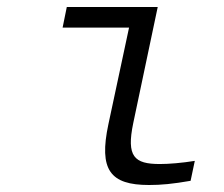

<svg xmlns="http://www.w3.org/2000/svg" viewBox="-20 -520 640 549"><path d="M437 -51C364 -51 341 -72 361 -168L431 -500H171L159 -441H349L290 -165C262 -34 295 9 406 9C441 9 473 6 525 -3L537 -60C500 -54 463 -51 437 -51Z"/></svg>

Font: LT Wave Mono Light
Style: Italic
Weight: 300
Designer: Daniel Lyons
Version: Version 2.5 (Glyphs App)